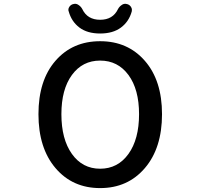

<svg xmlns="http://www.w3.org/2000/svg" viewBox="-20 -964 1040 997"><path d="M179.7 -371.1Q179.7 -546.9 268.1 -648.4Q356.4 -750 500 -750Q643.6 -750 732.4 -647.9Q821.3 -545.9 821.3 -371.1Q821.3 -195.3 732.4 -91.3Q643.6 12.7 500 12.7Q356.4 12.7 268.1 -91.3Q179.7 -195.3 179.7 -371.1ZM702.1 -371.1Q702.1 -500 647 -574.7Q591.8 -649.4 500 -649.4Q408.2 -649.4 353.5 -574.7Q298.8 -500 298.8 -371.1Q298.8 -241.2 353.5 -164.6Q408.2 -87.9 500 -87.9Q591.8 -87.9 647 -164.6Q702.1 -241.2 702.1 -371.1ZM336.9 -904.3Q335 -909.2 335 -913.1Q335 -921.9 340.8 -929.7Q349.6 -941.4 363.3 -943.4Q366.2 -944.3 369.1 -944.3Q379.9 -944.3 388.7 -937.5Q400.4 -929.7 407.2 -917Q433.6 -861.3 500 -861.3Q566.4 -861.3 592.8 -917Q599.6 -929.7 611.3 -937.5Q620.1 -944.3 630.9 -944.3Q633.8 -944.3 636.7 -943.4Q650.4 -941.4 659.2 -929.7Q665 -921.9 665 -913.1Q665 -909.2 664.1 -904.3Q649.4 -851.6 607.9 -820.8Q566.4 -790 500 -790Q433.6 -790 392.6 -820.8Q351.6 -851.6 336.9 -904.3Z"/></svg>

Font: Gen Jyuu Gothic L Monospace Medium
Style: Regular
Weight: 500
Designer: [Source Han Sans]
Ryoko NISHIZUKA  (kana & ideographs); Paul D. Hunt (Latin, Greek & Cyrillic); Wenlong ZHANG  (bopomofo
Version: Version 1.002.20150607